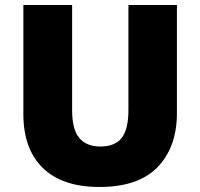

<svg xmlns="http://www.w3.org/2000/svg" viewBox="-20 -734 797 764"><path d="M684 -284Q684 -149 607.5 -69.5Q531 10 376 10Q228 10 150.5 -65.5Q73 -141 73 -280V-714H267V-295Q267 -219 295.5 -185Q324 -151 379 -151Q438 -151 464.5 -185.5Q491 -220 491 -296V-714H684Z"/></svg>

Font: Noto Sans Cherokee Black
Style: Regular
Weight: 900
Designer: Monotype Design Team
Foundry: Monotype Imaging Inc.
Version: Version 2.001; ttfautohint (v1.8.4.7-5d5b)